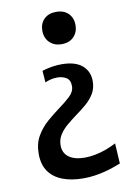

<svg xmlns="http://www.w3.org/2000/svg" viewBox="-86 -603 578 866"><g transform="rotate(-10 203.0 -169.5)"><path d="M226 211Q170 211 129.5 195.2Q89 179.5 67 147.8Q45 116 45 68Q45 20.5 64.8 -13.5Q84.5 -47.5 113.5 -72.8Q142.5 -98 170.5 -118.5Q201 -140.5 223.5 -161.5Q246 -182.5 246 -208Q246 -236 228.2 -246.8Q210.5 -257.5 187 -257.5Q170.5 -257.5 156 -253.8Q141.5 -250 131 -245L127 -298.5Q136.5 -302 150.8 -305.2Q165 -308.5 181.8 -310.8Q198.5 -313 216 -313Q278.5 -313 310.2 -286Q342 -259 342 -214Q342 -181.5 327.5 -157.2Q313 -133 290 -113.2Q267 -93.5 241 -75Q218 -58 197 -40.2Q176 -22.5 162.5 -1.2Q149 20 149 47Q149 82 175 101Q201 120 247.5 120Q270 120 294 115.5Q318 111 342.8 102.2Q367.5 93.5 392.5 80.5L398 173.5Q384 179 365.5 185.5Q347 192 325 197.8Q303 203.5 278 207.2Q253 211 226 211ZM233 -402Q210 -402 193 -411.8Q176 -421.5 166.8 -438.2Q157.5 -455 157.5 -476.5Q157.5 -509.5 178 -529.8Q198.5 -550 233.5 -550Q257 -550 274 -540.8Q291 -531.5 300.2 -515Q309.5 -498.5 309.5 -476.5Q309.5 -444 289.2 -423Q269 -402 233 -402Z"/></g></svg>

Font: Commissioner Thin Medium
Style: Regular
Weight: 500
Version: Version 1.000